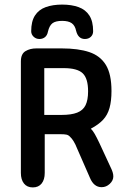

<svg xmlns="http://www.w3.org/2000/svg" viewBox="-20 -807 555 837"><path d="M175 -222H243Q261 -222 270 -220Q279 -218 286 -210Q293 -204 301 -191Q309 -178 316 -160L372 -32Q389 9 423 9Q443 9 458.5 -5.5Q474 -20 474 -38Q474 -47 471 -56.5Q468 -66 463 -76L413 -184Q401 -209 393 -223Q385 -237 376 -246Q410 -264 429.5 -285Q449 -306 457.5 -336.5Q466 -367 466 -410Q466 -484 441.5 -524Q417 -564 369 -580Q321 -596 249 -596H138Q111 -596 91 -584Q71 -572 71 -539V-53Q71 -24 84.5 -7Q98 10 123 10Q148 10 161.5 -7Q175 -24 175 -53ZM173 -306V-510H258Q317 -510 340.5 -487.5Q364 -465 364 -409Q364 -371 353 -348.5Q342 -326 316.5 -316Q291 -306 248 -306ZM189 -669Q195 -695 208.5 -705.5Q222 -716 251 -716Q278 -716 292.5 -706Q307 -696 312 -672Q321 -637 350 -637Q366 -637 376 -646.5Q386 -656 386 -671Q386 -714 369.5 -739.5Q353 -765 322.5 -776Q292 -787 251 -787Q210 -787 179.5 -776Q149 -765 132.5 -739.5Q116 -714 116 -671Q116 -657 126.5 -647Q137 -637 152 -637Q166 -637 176 -645Q186 -653 189 -669Z"/></svg>

Font: Beiruti SemiBold
Style: Regular
Weight: 600
Designer: Arlette Boutros
Foundry: Boutros
Version: Version 1.41